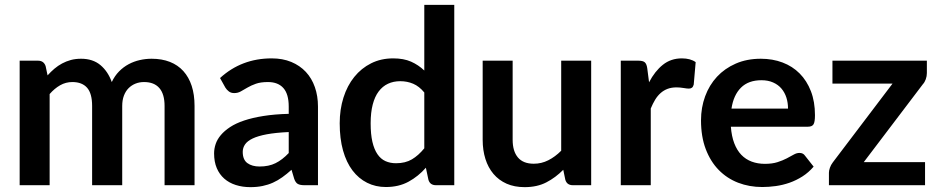

<svg xmlns="http://www.w3.org/2000/svg" viewBox="-20 -763 3868 791"><path d="M61 0V-513H136.5Q160.5 -513 168 -490.5L176 -452.5Q189.5 -467.5 204.2 -480Q219 -492.5 235.8 -501.5Q252.5 -510.5 271.8 -515.8Q291 -521 314 -521Q362.5 -521 393.8 -494.8Q425 -468.5 440.5 -425Q452.5 -450.5 470.5 -468.8Q488.5 -487 510 -498.5Q531.5 -510 555.8 -515.5Q580 -521 604.5 -521Q647 -521 680 -508Q713 -495 735.5 -470Q758 -445 769.8 -409Q781.5 -373 781.5 -326.5V0H658V-326.5Q658 -375.5 636.5 -400.2Q615 -425 573.5 -425Q554.5 -425 538.2 -418.5Q522 -412 509.8 -399.8Q497.5 -387.5 490.5 -369Q483.5 -350.5 483.5 -326.5V0H359.5V-326.5Q359.5 -378 338.8 -401.5Q318 -425 278 -425Q251 -425 227.8 -411.8Q204.5 -398.5 184.5 -375.5V0Z M1169.5 -219Q1116 -216.5 1079.5 -209.8Q1043 -203 1021 -192.5Q999 -182 989.5 -168Q980 -154 980 -137.5Q980 -105 999.2 -91Q1018.5 -77 1049.5 -77Q1087.5 -77 1115.2 -90.8Q1143 -104.5 1169.5 -132.5ZM886.5 -441.5Q975 -522.5 1099.5 -522.5Q1144.5 -522.5 1180 -507.8Q1215.5 -493 1240 -466.8Q1264.5 -440.5 1277.2 -404Q1290 -367.5 1290 -324V0H1234Q1216.5 0 1207 -5.2Q1197.5 -10.5 1192 -26.5L1181 -63.5Q1161.5 -46 1143 -32.8Q1124.5 -19.5 1104.5 -10.5Q1084.5 -1.5 1061.8 3.2Q1039 8 1011.5 8Q979 8 951.5 -0.8Q924 -9.5 904 -27Q884 -44.5 873 -70.5Q862 -96.5 862 -131Q862 -150.5 868.5 -169.8Q875 -189 889.8 -206.5Q904.5 -224 928 -239.5Q951.5 -255 985.8 -266.5Q1020 -278 1065.5 -285.2Q1111 -292.5 1169.5 -294V-324Q1169.5 -375.5 1147.5 -400.2Q1125.5 -425 1084 -425Q1054 -425 1034.2 -418Q1014.5 -411 999.5 -402.2Q984.5 -393.5 972.2 -386.5Q960 -379.5 945 -379.5Q932 -379.5 923 -386.2Q914 -393 908.5 -402Z M1728 -382Q1707 -407.5 1682.2 -418Q1657.5 -428.5 1629 -428.5Q1601 -428.5 1578.5 -418Q1556 -407.5 1540 -386.2Q1524 -365 1515.5 -332.2Q1507 -299.5 1507 -255Q1507 -210 1514.2 -178.8Q1521.5 -147.5 1535 -127.8Q1548.5 -108 1568 -99.2Q1587.5 -90.5 1611.5 -90.5Q1650 -90.5 1677 -106.5Q1704 -122.5 1728 -152ZM1851.5 -743V0H1776Q1751.5 0 1745 -22.5L1734.5 -72Q1703.5 -36.5 1663.2 -14.5Q1623 7.5 1569.5 7.5Q1527.5 7.5 1492.5 -10Q1457.5 -27.5 1432.2 -60.8Q1407 -94 1393.2 -143Q1379.5 -192 1379.5 -255Q1379.5 -312 1395 -361Q1410.5 -410 1439.5 -446Q1468.5 -482 1509 -502.2Q1549.5 -522.5 1600 -522.5Q1643 -522.5 1673.5 -509Q1704 -495.5 1728 -472.5V-743Z M2415.5 -513V0H2340Q2315.5 0 2309 -22.5L2300.5 -63.5Q2269 -31.5 2231 -11.8Q2193 8 2141.5 8Q2099.5 8 2067.2 -6.2Q2035 -20.5 2013 -46.5Q1991 -72.5 1979.8 -108.2Q1968.5 -144 1968.5 -187V-513H2092V-187Q2092 -140 2113.8 -114.2Q2135.5 -88.5 2179 -88.5Q2211 -88.5 2239 -102.8Q2267 -117 2292 -142V-513Z M2654 -424Q2678 -470 2711 -496.2Q2744 -522.5 2789 -522.5Q2824.5 -522.5 2846 -507L2838 -414.5Q2835.5 -405.5 2830.8 -401.8Q2826 -398 2818 -398Q2810.5 -398 2795.8 -400.5Q2781 -403 2767 -403Q2746.5 -403 2730.5 -397Q2714.5 -391 2701.8 -379.8Q2689 -368.5 2679.2 -352.5Q2669.5 -336.5 2661 -316V0H2537.5V-513H2610Q2629 -513 2636.5 -506.2Q2644 -499.5 2646.5 -482Z M3226.5 -315.5Q3226.5 -339.5 3219.8 -360.8Q3213 -382 3199.5 -398Q3186 -414 3165.2 -423.2Q3144.5 -432.5 3117 -432.5Q3063.5 -432.5 3032.8 -402Q3002 -371.5 2993.5 -315.5ZM2991 -241Q2994 -201.5 3005 -172.8Q3016 -144 3034 -125.2Q3052 -106.5 3076.8 -97.2Q3101.5 -88 3131.5 -88Q3161.5 -88 3183.2 -95Q3205 -102 3221.2 -110.5Q3237.5 -119 3249.8 -126Q3262 -133 3273.5 -133Q3289 -133 3296.5 -121.5L3332 -76.5Q3311.5 -52.5 3286 -36.2Q3260.5 -20 3232.8 -10.2Q3205 -0.5 3176.2 3.5Q3147.5 7.5 3120.5 7.5Q3067 7.5 3021 -10.2Q2975 -28 2941 -62.8Q2907 -97.5 2887.5 -148.8Q2868 -200 2868 -267.5Q2868 -320 2885 -366.2Q2902 -412.5 2933.8 -446.8Q2965.5 -481 3011.2 -501Q3057 -521 3114.5 -521Q3163 -521 3204 -505.5Q3245 -490 3274.5 -460.2Q3304 -430.5 3320.8 -387.2Q3337.5 -344 3337.5 -288.5Q3337.5 -260.5 3331.5 -250.8Q3325.5 -241 3308.5 -241Z M3798.5 -462Q3798.5 -449 3794 -436.5Q3789.5 -424 3782 -416L3538.5 -95H3791V0H3395V-51.5Q3395 -60 3399 -71.8Q3403 -83.5 3411 -94L3657 -418.5H3409.5V-513H3798.5Z"/></svg>

Font: Lato 2
Style: Bold
Weight: 700
Designer: Lukasz Dziedzic with Adam Twardoch and Botio Nikoltchev
Foundry: tyPoland Lukasz Dziedzic
Version: Version 2.015; 2015-08-06; http://www.latofonts.com/